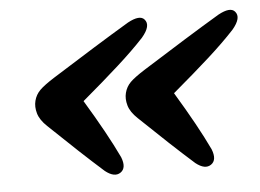

<svg xmlns="http://www.w3.org/2000/svg" viewBox="-36 -459 602 445"><g transform="rotate(-5 265.0 -236.5)"><path d="M46 -244.5Q49.5 -258.5 59.8 -268.8Q70 -279 94.5 -294.5Q149 -329 193 -356.2Q237 -383.5 275.5 -406.5Q304 -422 314.5 -410Q327.5 -395.5 304.5 -368.5Q278.5 -340.5 243.2 -308.8Q208 -277 157 -234Q206 -153 232.5 -97Q242.5 -71.5 228 -61.5Q213.5 -51.5 192 -68.5Q165 -92.5 135 -120.5Q105 -148.5 68 -184Q51.5 -199.5 47 -215.2Q42.5 -231 46 -244.5ZM256.5 -244.5Q260 -258.5 270.2 -268.8Q280.5 -279 305 -294.5Q359.5 -329 403.5 -356.2Q447.5 -383.5 486 -406.5Q514.5 -422 525 -410Q538 -395.5 515 -368.5Q489 -340.5 453.8 -308.8Q418.5 -277 367.5 -234Q416.5 -153 443 -97Q453 -71.5 438.5 -61.5Q424 -51.5 402.5 -68.5Q375.5 -92.5 345.5 -120.5Q315.5 -148.5 278.5 -184Q262 -199.5 257.5 -215.2Q253 -231 256.5 -244.5Z"/></g></svg>

Font: Fraunces 144pt SuperSoft SemiBold
Style: Italic
Weight: 600
Italic angle: -16°
Version: Version 1.000;[b76b70a41]